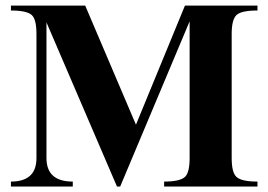

<svg xmlns="http://www.w3.org/2000/svg" viewBox="-20 -682 980 702"><path d="M921.4 0H580.1V-18.1Q638.7 -18.1 656.7 -35.6Q673.3 -51.8 673.3 -104V-604L419.4 0H407.7L149.9 -600.1V-104Q149.9 -18.1 246.1 -18.1V0H20V-18.1Q113.3 -18.1 113.3 -104V-558.1Q113.3 -610.4 96.7 -626.5Q78.6 -643.6 20 -643.6V-661.6H291.5L477.1 -226.1L656.2 -661.6H921.4V-643.6Q862.3 -643.6 844.7 -627Q827.1 -610.4 827.1 -558.1V-104Q827.1 -51.8 844.2 -35.6Q862.3 -18.1 921.4 -18.1Z"/></svg>

Font: Dai Banna SIL Light
Style: Bold
Weight: 700
Designer: Victor Gaultney
Foundry: SIL International
Version: Version 2.001